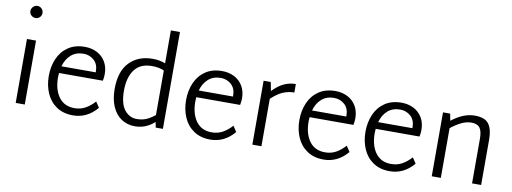

<svg xmlns="http://www.w3.org/2000/svg" viewBox="-64 -1176 4168 1562"><g transform="rotate(10 2019.5 -394.5)"><path d="M91 -757Q91 -778 106 -793Q121 -808 141 -808Q162 -808 176.5 -793Q191 -778 191 -757Q191 -737 176.5 -722.5Q162 -708 141 -708Q121 -708 106 -722.5Q91 -737 91 -757ZM103 -528H178V0H103Z M777 -78Q695 19 579 19Q498 19 442 -19Q386 -57 358 -121.5Q330 -186 330 -263Q330 -342 358 -406.5Q386 -471 442 -509Q498 -547 579 -547Q634 -547 679 -524.5Q724 -502 750 -458.5Q776 -415 776 -356Q776 -331 770 -301H408Q406 -277 406 -265Q406 -164 451 -102.5Q496 -41 580 -41Q631 -41 671 -63.5Q711 -86 746 -125ZM418 -358H701V-365Q701 -425 664.5 -457.5Q628 -490 578 -490Q516 -490 475.5 -454.5Q435 -419 418 -358Z M1319 -800V0H1260L1251 -45Q1180 19 1090 19Q1027 19 978.5 -13Q930 -45 903 -106.5Q876 -168 876 -253Q876 -398 948 -472.5Q1020 -547 1140 -547Q1197 -547 1244 -528V-800ZM1094 -42Q1137 -42 1170.5 -55.5Q1204 -69 1244 -101V-469Q1203 -488 1143 -488Q1047 -488 1000 -424.5Q953 -361 953 -253Q953 -143 994 -92.5Q1035 -42 1094 -42Z M1911 -78Q1829 19 1713 19Q1632 19 1576 -19Q1520 -57 1492 -121.5Q1464 -186 1464 -263Q1464 -342 1492 -406.5Q1520 -471 1576 -509Q1632 -547 1713 -547Q1768 -547 1813 -524.5Q1858 -502 1884 -458.5Q1910 -415 1910 -356Q1910 -331 1904 -301H1542Q1540 -277 1540 -265Q1540 -164 1585 -102.5Q1630 -41 1714 -41Q1765 -41 1805 -63.5Q1845 -86 1880 -125ZM1552 -358H1835V-365Q1835 -425 1798.5 -457.5Q1762 -490 1712 -490Q1650 -490 1609.5 -454.5Q1569 -419 1552 -358Z M2321 -477Q2274 -477 2230 -459Q2186 -441 2133 -392V0H2058V-528H2117L2131 -456Q2180 -506 2225.5 -526.5Q2271 -547 2321 -547Z M2847 -78Q2765 19 2649 19Q2568 19 2512 -19Q2456 -57 2428 -121.5Q2400 -186 2400 -263Q2400 -342 2428 -406.5Q2456 -471 2512 -509Q2568 -547 2649 -547Q2704 -547 2749 -524.5Q2794 -502 2820 -458.5Q2846 -415 2846 -356Q2846 -331 2840 -301H2478Q2476 -277 2476 -265Q2476 -164 2521 -102.5Q2566 -41 2650 -41Q2701 -41 2741 -63.5Q2781 -86 2816 -125ZM2488 -358H2771V-365Q2771 -425 2734.5 -457.5Q2698 -490 2648 -490Q2586 -490 2545.5 -454.5Q2505 -419 2488 -358Z M3393 -78Q3311 19 3195 19Q3114 19 3058 -19Q3002 -57 2974 -121.5Q2946 -186 2946 -263Q2946 -342 2974 -406.5Q3002 -471 3058 -509Q3114 -547 3195 -547Q3250 -547 3295 -524.5Q3340 -502 3366 -458.5Q3392 -415 3392 -356Q3392 -331 3386 -301H3024Q3022 -277 3022 -265Q3022 -164 3067 -102.5Q3112 -41 3196 -41Q3247 -41 3287 -63.5Q3327 -86 3362 -125ZM3034 -358H3317V-365Q3317 -425 3280.5 -457.5Q3244 -490 3194 -490Q3132 -490 3091.5 -454.5Q3051 -419 3034 -358Z M3948 -376V0H3873V-370Q3873 -431 3852.5 -458.5Q3832 -486 3783 -486Q3744 -486 3704 -467.5Q3664 -449 3615 -411V0H3540V-528H3599L3610 -471Q3707 -547 3800 -547Q3885 -547 3916.5 -503Q3948 -459 3948 -376Z"/></g></svg>

Font: Martel Sans Light
Style: Regular
Weight: 300
Designer: Dan Reynolds and Mathieu Réguer
Foundry: Dan Reynolds and Mathieu Réguer
Version: Version 1.002; ttfautohint (v1.1) -l 5 -r 5 -G 72 -x 0 -D la